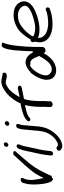

<svg xmlns="http://www.w3.org/2000/svg" viewBox="955 -1742 965 2916"><g transform="rotate(-90 1438.0 -283.5)"><path d="M230 4C248 -45 271 -77 294 -130C366 -279 479 -395 577 -508L590 -521C606 -536 603 -554 593 -562C582 -566 560 -568 545 -560L533 -547C488 -497 428 -433 376 -374C335 -328 289 -273 256 -222C234 -186 212 -142 193 -104C190 -119 185 -139 181 -158C171 -223 153 -286 170 -360C173 -372 176 -383 179 -393C197 -413 191 -432 191 -443C188 -450 175 -454 162 -452C144 -448 129 -434 126 -432L120 -427L121 -429C119 -410 110 -384 104 -359L103 -357C93 -297 93 -247 96 -196C102 -130 107 -55 136 2C139 6 138 20 158 27C165 47 178 41 193 26C210 23 231 17 230 6Z M695 -640C714 -640 730 -654 734 -673C739 -693 727 -709 707 -709C687 -709 671 -693 667 -675C662 -655 676 -640 695 -640ZM589 -294C583 -270 576 -244 571 -217L554 -134C546 -95 538 -27 535 2L534 3L536 4V15C536 22 541 31 545 34C565 53 602 27 603 0V-10C608 -92 633 -199 655 -294C661 -319 664 -341 669 -362V-363C675 -397 684 -431 695 -458L703 -476C707 -486 705 -496 701 -502C687 -529 650 -509 640 -488L639 -487L633 -467C621 -436 609 -401 602 -361C597 -340 595 -318 589 -294Z M617 153 635 165C653 178 674 182 697 178C799 161 875 75 923 -8C987 -113 977 -250 991 -357C996 -402 994 -425 1006 -464L1012 -486C1019 -503 1009 -522 990 -522C971 -522 955 -509 948 -493V-492L941 -468C937 -453 932 -434 931 -415C926 -368 920 -310 916 -258C911 -183 903 -85 864 -23C834 30 788 79 739 101C714 113 698 118 681 108L664 97C650 86 629 93 618 105C600 124 609 142 617 153ZM1015 -625C1033 -625 1051 -639 1055 -657C1059 -676 1048 -694 1027 -694C1010 -694 991 -678 987 -661C982 -639 997 -625 1015 -625Z M1737 -663H1752C1770 -663 1789 -678 1793 -696C1797 -713 1786 -729 1767 -729H1755C1724 -733 1699 -746 1655 -746C1635 -746 1617 -742 1594 -734C1515 -702 1450 -647 1404 -584C1374 -547 1347 -503 1326 -455C1240 -439 1140 -417 1085 -372L1068 -358C1062 -352 1057 -345 1055 -336C1051 -318 1064 -306 1081 -306C1090 -306 1100 -309 1107 -315V-316L1123 -330C1128 -335 1142 -342 1162 -351C1195 -365 1246 -376 1302 -387C1272 -279 1273 -177 1274 -90C1274 -65 1269 -30 1271 -6L1273 9C1273 14 1282 23 1286 26C1315 47 1361 18 1361 -9L1358 -21C1356 -27 1358 -37 1360 -51C1365 -113 1358 -160 1364 -225C1366 -277 1374 -343 1393 -402C1439 -410 1495 -423 1517 -427C1540 -432 1571 -432 1586 -449C1610 -473 1589 -499 1549 -495L1508 -486C1486 -482 1461 -477 1420 -468C1422 -473 1427 -477 1429 -483C1478 -566 1534 -642 1621 -676C1630 -679 1636 -680 1640 -680C1674 -680 1702 -666 1737 -663Z M2117 -271C2112 -270 2106 -268 2101 -265C2083 -300 2059 -340 2013 -362C1933 -408 1841 -344 1803 -305C1800 -303 1795 -302 1793 -301C1756 -257 1720 -202 1699 -138C1676 -68 1682 -12 1708 28C1729 61 1777 98 1868 83H1869C1979 60 2046 -24 2087 -102C2095 -90 2109 -73 2135 -75C2167 -78 2184 -102 2183 -123C2183 -196 2183 -276 2188 -358C2194 -448 2201 -547 2223 -644C2227 -664 2231 -680 2236 -690L2247 -714C2263 -741 2197 -751 2179 -727L2168 -705C2160 -688 2153 -667 2148 -642C2143 -619 2138 -590 2134 -557C2124 -461 2121 -363 2117 -271ZM1751 -64C1749 -110 1773 -163 1797 -203C1822 -244 1857 -287 1896 -309L1897 -310C1916 -305 1934 -302 1955 -306C1978 -297 2002 -273 2011 -253L2032 -206C2036 -196 2040 -185 2047 -173C2015 -112 1972 -44 1924 -8C1887 15 1860 28 1812 15C1778 3 1753 -31 1751 -64Z M2853 -327C2894 -392 2873 -451 2847 -486C2824 -515 2791 -544 2729 -555C2603 -576 2509 -530 2436 -479C2385 -433 2335 -370 2298 -304C2282 -303 2271 -297 2266 -294C2248 -269 2258 -248 2265 -237C2250 -183 2251 -147 2264 -107C2292 -19 2399 45 2589 29C2645 24 2685 16 2715 6L2756 -8C2766 -10 2772 -15 2776 -18C2790 -40 2784 -60 2773 -67C2767 -72 2759 -74 2749 -71H2748L2706 -55C2682 -47 2642 -42 2593 -37C2496 -28 2417 -49 2376 -79C2337 -107 2318 -142 2321 -191C2343 -179 2379 -169 2427 -167C2513 -163 2594 -184 2657 -204C2736 -230 2810 -266 2853 -325ZM2342 -264C2370 -326 2434 -394 2493 -437C2538 -469 2577 -489 2635 -493C2719 -500 2760 -473 2788 -442C2805 -418 2820 -386 2798 -352C2782 -331 2753 -311 2719 -296V-295C2667 -271 2606 -253 2539 -239C2456 -222 2377 -238 2342 -264Z"/></g></svg>

Font: Stray Cat
Style: ExBdExtObl
Weight: 800
Version: Version 1.0